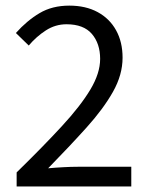

<svg xmlns="http://www.w3.org/2000/svg" viewBox="-20 -670 537 690"><path d="M39.8 0V-50.4Q135.3 -143.7 202.4 -216.6Q269.6 -289.4 304.7 -348.1Q339.9 -406.9 339.9 -458.3Q339.9 -513.3 310.2 -548.1Q280.5 -582.8 218.9 -582.8Q179.1 -582.8 144.9 -560.8Q110.8 -538.8 83.3 -506.4L37.1 -551.4Q76.8 -595.9 122.2 -622.8Q167.6 -649.8 229 -649.8Q288 -649.8 331 -626.5Q374 -603.2 397.2 -561.1Q420.5 -519.1 420.5 -462.8Q420.5 -401.1 385.9 -339.9Q351.4 -278.7 291 -211.7Q230.7 -144.7 153 -65.2Q178.9 -67.6 207.2 -69.1Q235.4 -70.7 260.2 -70.7H451.8V0Z"/></svg>

Font: SourceSans3VF
Style: Regular
Weight: 200
Designer: Paul D. Hunt
Foundry: Adobe
Version: Version 3.052;hotconv 1.1.0;makeotfexe 2.6.0